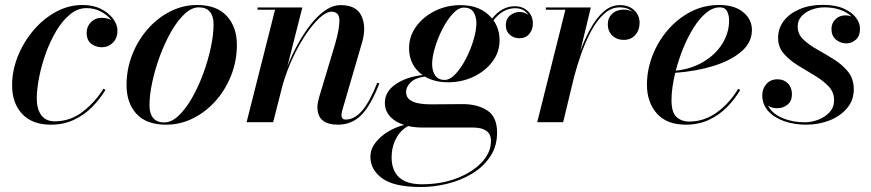

<svg xmlns="http://www.w3.org/2000/svg" viewBox="-20 -490 3494 770"><path d="M403 -129.5Q381 -93 349.8 -61.2Q318.5 -29.5 277.2 -9.8Q236 10 184.5 10Q109 10 68.8 -33.2Q28.5 -76.5 28.5 -148Q28.5 -206 51 -263Q73.5 -320 113 -367Q152.5 -414 203.5 -442Q254.5 -470 311 -470Q354 -470 385.2 -454Q416.5 -438 433.8 -414.5Q451 -391 451 -367.5Q451 -337 432.8 -318.8Q414.5 -300.5 388 -300.5Q364.5 -300.5 346 -314.5Q327.5 -328.5 327.5 -358.5Q327.5 -384 344.8 -401.2Q362 -418.5 386.5 -418.5Q410 -418.5 426 -409.5Q411 -429.5 384.8 -443.5Q358.5 -457.5 327 -457.5Q291.5 -457.5 260.8 -432.2Q230 -407 205.5 -365.8Q181 -324.5 163.5 -275.8Q146 -227 136.8 -179.2Q127.5 -131.5 127.5 -94Q127.5 -53 145.5 -28.2Q163.5 -3.5 199.5 -3.5Q262.5 -3.5 312.5 -42.5Q362.5 -81.5 395 -134.5Z M646 10Q567 10 527.2 -33.5Q487.5 -77 487.5 -148.5Q487.5 -212.5 510.2 -270.5Q533 -328.5 572.5 -373.5Q612 -418.5 663 -444.2Q714 -470 770.5 -470Q849 -470 889.5 -425.8Q930 -381.5 930 -310Q930 -246.5 907.5 -188.8Q885 -131 845.5 -86.2Q806 -41.5 754.8 -15.8Q703.5 10 646 10ZM639 1Q667.5 1 696 -25.8Q724.5 -52.5 749.8 -96.8Q775 -141 794.5 -193.5Q814 -246 825.2 -298.2Q836.5 -350.5 836.5 -393Q836.5 -424.5 822 -442.5Q807.5 -460.5 777 -460.5Q748.5 -460.5 720 -433.8Q691.5 -407 666.2 -362.8Q641 -318.5 621.5 -266Q602 -213.5 590.8 -161.2Q579.5 -109 579.5 -66.5Q579.5 -35.5 594 -17.2Q608.5 1 639 1Z M1083 -451H1013V-460H1192.5L1132.5 -223.5Q1150 -268.5 1173.8 -312Q1197.5 -355.5 1225.5 -391.2Q1253.5 -427 1284 -448.2Q1314.5 -469.5 1346.5 -469.5Q1410 -469.5 1430 -425.5Q1450 -381.5 1432 -319.5L1352.5 -47Q1349.5 -37 1349.5 -28.5Q1349.5 -10.5 1366 -10.5Q1401.5 -10.5 1432 -45.8Q1462.5 -81 1493 -158L1501.5 -155.5Q1467 -67 1429 -28.5Q1391 10 1335.5 10Q1253 10 1253 -60Q1253 -71 1255.2 -81.5Q1257.5 -92 1260 -100.5L1323.5 -312Q1340.5 -370 1341.2 -406.5Q1342 -443 1309 -443Q1289 -443 1262.2 -418.8Q1235.5 -394.5 1207.2 -352.8Q1179 -311 1154.2 -258Q1129.5 -205 1113 -147.5L1075.5 0H969Z M1777 -160Q1723 -160 1683.5 -183Q1645.5 -178 1627 -159.5Q1608.5 -141 1608.5 -122Q1608.5 -101 1622.8 -90.2Q1637 -79.5 1659 -75.5Q1681 -71.5 1705 -71.5Q1722.5 -71.5 1747.8 -71.8Q1773 -72 1797.2 -72.2Q1821.5 -72.5 1836 -72.5Q1895 -72.5 1934.2 -47Q1973.5 -21.5 1973.5 42Q1973.5 96.5 1946.2 137.5Q1919 178.5 1874.2 205.8Q1829.5 233 1775.5 246.5Q1721.5 260 1668 260Q1561 260 1513.2 225.5Q1465.5 191 1465.5 139Q1465.5 108 1486.2 81.5Q1507 55 1538.2 36.8Q1569.5 18.5 1601 11Q1565 0 1544.2 -23Q1523.5 -46 1523.5 -77.5Q1523.5 -123 1567.2 -152.5Q1611 -182 1675 -189Q1649.5 -206.5 1635 -233.8Q1620.5 -261 1620.5 -296.5Q1620.5 -344.5 1649 -383.8Q1677.5 -423 1724.5 -446.2Q1771.5 -469.5 1827 -469.5Q1909.5 -469.5 1953.5 -415.5Q1992.5 -465 2045 -465Q2075.5 -465 2096.2 -446Q2117 -427 2117 -395Q2117 -370.5 2102.2 -353.5Q2087.5 -336.5 2062.5 -336.5Q2041 -336.5 2024.8 -350.5Q2008.5 -364.5 2008.5 -388.5Q2008.5 -414 2025.5 -428Q2042.5 -442 2064 -442Q2084 -442 2099 -430Q2081.5 -457 2046 -457Q1996.5 -457 1959 -408.5Q1983.5 -374 1983.5 -328.5Q1983.5 -281 1954.8 -242.8Q1926 -204.5 1879 -182.2Q1832 -160 1777 -160ZM1763 -169.5Q1785 -169.5 1807.5 -194Q1830 -218.5 1849 -255.2Q1868 -292 1879.2 -330.5Q1890.5 -369 1890.5 -397Q1890.5 -424 1878.8 -441.8Q1867 -459.5 1840.5 -459.5Q1818.5 -459.5 1796 -435.2Q1773.5 -411 1754.8 -374.5Q1736 -338 1724.5 -299.5Q1713 -261 1713 -233Q1713 -206.5 1725 -188Q1737 -169.5 1763 -169.5ZM1550.5 141.5Q1550.5 192.5 1580.2 220.8Q1610 249 1672.5 249Q1749.5 249 1812.2 224.8Q1875 200.5 1912 161Q1949 121.5 1949 75.5Q1949 47.5 1930.2 34.5Q1911.5 21.5 1877.5 21.5H1674.5Q1644 21.5 1617.5 15.5Q1587.5 30.5 1569 64.5Q1550.5 98.5 1550.5 141.5Z M2247.5 -451H2169V-460H2349.5L2307 -284Q2324.5 -332.5 2347.8 -374.8Q2371 -417 2400.5 -443.2Q2430 -469.5 2466 -469.5Q2501.5 -469.5 2523.2 -449.2Q2545 -429 2545 -398.5Q2545 -369.5 2527.8 -349.8Q2510.5 -330 2481.5 -330Q2453.5 -330 2435.5 -347.5Q2417.5 -365 2417.5 -392.5Q2417.5 -418 2435.2 -434.8Q2453 -451.5 2482 -451.5Q2501.5 -451.5 2516.5 -443Q2497.5 -460.5 2466 -460.5Q2431 -460.5 2402.2 -434.2Q2373.5 -408 2351 -365.8Q2328.5 -323.5 2311.2 -275Q2294 -226.5 2282.5 -182.5L2238.5 0H2134.5Z M2673 -88Q2673 -39.5 2693 -21Q2713 -2.5 2744.5 -2.5Q2803.5 -2.5 2854.5 -39Q2905.5 -75.5 2940.5 -134L2948.5 -129Q2927 -92.5 2896 -60.8Q2865 -29 2823.5 -9.5Q2782 10 2730 10Q2653.5 10 2614 -35.2Q2574.5 -80.5 2574.5 -150Q2574.5 -209.5 2596.5 -266.5Q2618.5 -323.5 2658 -369.5Q2697.5 -415.5 2750 -442.8Q2802.5 -470 2863.5 -470Q2926 -470 2960.8 -441Q2995.5 -412 2995.5 -370Q2995.5 -319.5 2953.2 -283.2Q2911 -247 2841.2 -225.5Q2771.5 -204 2688 -198Q2673 -136 2673 -88ZM2867 -460.5Q2838.5 -460.5 2811.8 -438.2Q2785 -416 2761.8 -379Q2738.5 -342 2720.2 -297Q2702 -252 2690 -206.5Q2753.5 -213.5 2801.8 -242.5Q2850 -271.5 2877 -315Q2904 -358.5 2904 -408.5Q2904 -428.5 2896 -444.5Q2888 -460.5 2867 -460.5Z M3404 -132Q3404 -88 3377.2 -56.2Q3350.5 -24.5 3307 -7.2Q3263.5 10 3212.5 10Q3165 10 3125 -4Q3085 -18 3061 -44.5Q3037 -71 3037 -108Q3037 -134 3053.5 -153Q3070 -172 3098.5 -172Q3123.5 -172 3139.8 -155.5Q3156 -139 3156 -112Q3156 -84.5 3138.2 -70.2Q3120.5 -56 3097 -56Q3075.5 -56 3060 -66Q3077.5 -33.5 3118.2 -16.5Q3159 0.5 3207 0.5Q3234 0.5 3261.2 -9.8Q3288.5 -20 3306.8 -39.8Q3325 -59.5 3325 -88Q3325 -121 3302.2 -144.5Q3279.5 -168 3246 -187.8Q3212.5 -207.5 3179.2 -228.2Q3146 -249 3123.2 -275Q3100.5 -301 3100.5 -338.5Q3100.5 -376 3123 -405.8Q3145.5 -435.5 3186 -453Q3226.5 -470.5 3280 -470.5Q3330 -470.5 3363.2 -455.8Q3396.5 -441 3412.8 -419.2Q3429 -397.5 3429 -375Q3429 -345.5 3412.2 -330.8Q3395.5 -316 3374 -316Q3351 -316 3332.8 -331Q3314.5 -346 3314.5 -374Q3314.5 -396.5 3330.2 -412.5Q3346 -428.5 3371.5 -428.5Q3384 -428.5 3395 -424Q3378.5 -440 3350.8 -450.2Q3323 -460.5 3286 -460.5Q3260 -460.5 3235.5 -451.5Q3211 -442.5 3195 -425.5Q3179 -408.5 3179 -383.5Q3179 -353 3201.8 -331.5Q3224.5 -310 3258 -291.2Q3291.5 -272.5 3325 -251.5Q3358.5 -230.5 3381.2 -202.2Q3404 -174 3404 -132Z"/></svg>

Font: Bodoni* 24pt Medium
Style: Italic
Weight: 500
Italic angle: -13°
Version: Version 2.3